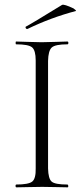

<svg xmlns="http://www.w3.org/2000/svg" viewBox="-20 -803 359 823"><path d="M98 -679Q95 -678 92.5 -680Q90 -682 89.5 -685Q89 -688 91 -689Q111 -699 246 -782Q255 -786 295 -767Q306 -759 306 -756Q199 -728 98 -679ZM50 0Q48 0 47 -3Q46 -6 47 -9Q48 -12 49 -12Q103 -12 118.5 -25Q134 -38 133 -81V-544Q133 -587 117.5 -600Q102 -613 49 -613Q47 -613 47 -619Q47 -625 49 -625Q62 -625 98.5 -623.5Q135 -622 158 -622Q183 -622 220 -623.5Q257 -625 269 -625Q273 -625 273 -619Q273 -613 269 -613Q217 -613 202 -599.5Q187 -586 186 -542V-81Q187 -37 201.5 -24.5Q216 -12 269 -12Q271 -12 272 -9Q273 -6 272.5 -3Q272 0 270 0Q257 0 221.5 -1Q186 -2 161 -2Q139 -2 101.5 -1Q64 0 50 0Z"/></svg>

Font: Cormorant Upright Light
Style: Regular
Weight: 300
Designer: Christian Thalmann (Catharsis Fonts)
Foundry: Catharsis Fonts
Version: Version 3.302;PS 003.302;hotconv 1.0.88;makeotf.lib2.5.64775